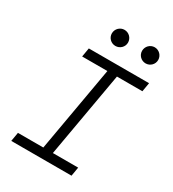

<svg xmlns="http://www.w3.org/2000/svg" viewBox="-211 -1006 1008 1120"><g transform="rotate(30 293.0 -446.0)"><path d="M44.4 0H450.2L460.4 -60.1H290L390.6 -633.3H562L572.3 -693.4H166.5L156.2 -633.3H326.2L225.6 -60.1H54.7ZM293 -783.2C323.2 -783.2 347.7 -807.1 347.7 -836.9C347.7 -867.2 323.2 -891.6 293 -891.6C263.2 -891.6 238.8 -867.2 238.8 -836.9C238.8 -807.1 263.2 -783.2 293 -783.2ZM496.6 -783.2C526.4 -783.2 550.8 -807.1 550.8 -836.9C550.8 -867.2 526.4 -891.6 496.6 -891.6C466.8 -891.6 442.4 -867.2 442.4 -836.9C442.4 -807.1 466.8 -783.2 496.6 -783.2Z"/></g></svg>

Font: Cascadia Mono NF Light
Style: Italic
Weight: 300
Italic angle: -10°
Monospace: yes
Designer: Aaron Bell
Foundry: Saja Typeworks
Version: Version 2404.023